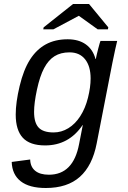

<svg xmlns="http://www.w3.org/2000/svg" viewBox="-20 -733 640 960"><path d="M209 207Q126.5 207 83.5 173.3Q40.5 139.6 38.6 76.7L130.9 64.5Q131.8 101.1 155.8 120.8Q179.7 140.6 224.6 140.6Q346.7 140.6 375.5 -13.2L394 -107.9H393.1Q324.2 -5.9 205.6 -5.9Q129.4 -5.9 94 -44.2Q58.6 -82.5 58.6 -160.2Q58.6 -220.7 78.1 -302.5Q97.7 -384.3 129.9 -434.8Q162.1 -485.4 208.7 -511Q255.4 -536.6 318.4 -536.6Q373.5 -536.6 409.2 -511Q444.8 -485.4 457.5 -438H459Q462.4 -456.1 471.2 -490Q480 -523.9 482.4 -528.3H565.9L556.6 -488.3L542 -418.9L463.4 -15.6Q441.9 95.2 379.4 151.1Q316.9 207 209 207ZM433.1 -340.3Q433.1 -401.9 405.5 -436.5Q377.9 -471.2 327.6 -471.2Q283.7 -471.2 252.9 -452.1Q222.2 -433.1 200.7 -392.6Q179.2 -352.1 164.8 -284.9Q150.4 -217.8 150.4 -173.3Q150.4 -119.6 173.1 -95.2Q195.8 -70.8 248 -70.8Q287.1 -70.8 321.5 -91.8Q356 -112.8 381.3 -152.1Q406.7 -191.4 419.9 -244.4Q433.1 -297.4 433.1 -340.3ZM521.5 -596.2 519.5 -586.4H468.3L374.5 -653.8H373.5L247.1 -586.4H196.3L198.2 -596.2L345.2 -712.9H425.3Z"/></svg>

Font: Cousine
Style: Italic
Weight: 400
Italic angle: -12°
Monospace: yes
Designer: Steve Matteson
Foundry: Monotype Imaging Inc.
Version: Version 1.21